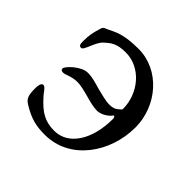

<svg xmlns="http://www.w3.org/2000/svg" viewBox="-120 -524 648 648"><g transform="rotate(45 204.0 -199.5)"><path d="M174 15C294 15 373 -99 373 -219C373 -322 294 -414 193 -414C119 -414 97 -398 73 -387C64 -383 57 -382 54 -372C45 -343 42 -328 42 -302C42 -289 42 -279 53 -279C66 -279 73 -327 95 -346C114 -363 129 -375 171 -375C243 -375 299 -308 299 -233C299 -229 292 -225 289 -222C283 -217 276 -211 254 -211C240 -211 217 -217 193 -223C169 -230 150 -236 129 -236C97 -236 58 -196 58 -186C58 -178 64 -177 70 -177C80 -177 99 -189 126 -189C142 -189 161 -184 180 -179C201 -173 223 -167 241 -167C254 -167 277 -175 292 -195C293 -196 293 -196 294 -196C296 -196 299 -191 299 -186C299 -86 254 -17 187 -17C143 -17 116 -32 78 -75C73 -80 61 -101 52 -101C43 -101 40 -88 40 -74C40 -36 46 -27 64 -16C104 8 131 15 174 15Z"/></g></svg>

Font: EB Garamond
Style: Regular
Weight: 400
Designer: Georg Duffner and Octavio Pardo
Foundry: Georg Duffner
Version: Version 1.000;PS 001.000;hotconv 1.0.88;makeotf.lib2.5.64775